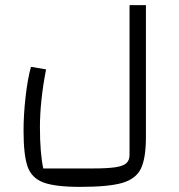

<svg xmlns="http://www.w3.org/2000/svg" viewBox="-20 -490 699 750"><path d="M342 168Q399 168 429.5 163.5Q460 159 473 148Q486 137 486 115V-470H550V45Q550 128 530.5 168.5Q511 209 457.5 224.5Q404 240 293 240Q195 240 149 222.5Q103 205 87.5 160Q72 115 72 21Q72 -42 80 -112.5Q88 -183 101 -229L160 -219Q136 -96 136 7Q136 107 149 168Z"/></svg>

Font: Changa Light
Style: Regular
Weight: 300
Designer: Eduardo Rodriguez Tunni
Foundry: Eduardo Rodriguez Tunni
Version: Version 2.002; ttfautohint (v1.5) -l 8 -r 50 -G 110 -x 14 -H